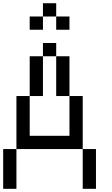

<svg xmlns="http://www.w3.org/2000/svg" viewBox="-20 -1187 707 1207"><path d="M0 0V-250H83.3V0ZM166.7 -333.3H416.7V-583.3H500V-250H83.3V-583.3H166.7ZM166.7 -583.3V-833.3H250V-583.3ZM166.7 -1000V-1083.3H250V-1000ZM333.3 -583.3V-833.3H416.7V-583.3ZM333.3 -833.3H250V-916.7H333.3ZM333.3 -1000V-1083.3H416.7V-1000ZM333.3 -1166.7V-1083.3H250V-1166.7ZM500 0V-250H583.3V0Z"/></svg>

Font: Galmuri11 Regular
Style: Regular
Weight: 400
Designer: Minseo Lee (Quiple)
Version: Version 2.356;hotconv 1.1.0;makeotfexe 2.6.0 DEVELOPMENT